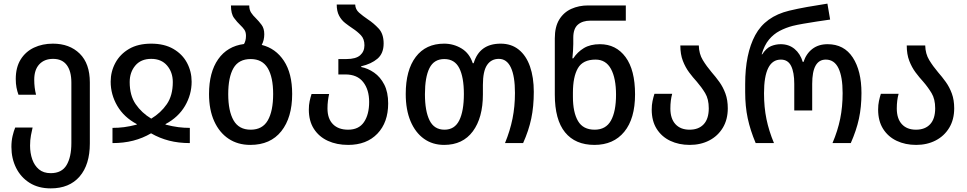

<svg xmlns="http://www.w3.org/2000/svg" viewBox="-20 -790 5336 1060"><path d="M260 250Q192 250 143.5 219.5Q95 189 69 137Q43 85 43 21Q43 -12 49.5 -39.5Q56 -67 64 -86H160Q156 -70 151 -43.5Q146 -17 146 14Q146 55 158 89.5Q170 124 195 145Q220 166 260 166Q321 166 347.5 121.5Q374 77 374 0V-334Q374 -397 348.5 -431Q323 -465 273 -465Q225 -465 197 -435Q169 -405 169 -350Q169 -306 179 -267H82Q75 -286 71 -307Q67 -328 67 -354Q67 -418 94 -461.5Q121 -505 167.5 -527Q214 -549 272 -549Q364 -549 420 -494Q476 -439 476 -335V2Q476 119 419.5 184.5Q363 250 260 250Z M601 0V-84Q634 -84 665 -88Q696 -92 735 -102V-105Q664 -143 627.5 -205.5Q591 -268 591 -339Q591 -395 617 -443Q643 -491 692.5 -520Q742 -549 815 -549Q887 -549 937 -520Q987 -491 1012.5 -443Q1038 -395 1038 -339Q1038 -268 1001.5 -205.5Q965 -143 894 -105V-102Q933 -92 964.5 -88Q996 -84 1028 -84V0Q966 0 913.5 -13.5Q861 -27 814 -54Q768 -27 715.5 -13.5Q663 0 601 0ZM815 -135Q868 -167 901 -215Q934 -263 934 -337Q934 -391 902.5 -428Q871 -465 815 -465Q758 -465 727 -428Q696 -391 696 -337Q696 -263 729 -215Q762 -167 815 -135Z M1425 -542Q1502 -523 1547.5 -454Q1593 -385 1593 -271Q1593 -141 1533 -65.5Q1473 10 1362 10Q1293 10 1242 -24Q1191 -58 1162.5 -121Q1134 -184 1134 -271Q1134 -391 1184.5 -463Q1235 -535 1327 -547Q1332 -555 1335 -566.5Q1338 -578 1338 -592Q1338 -613 1329 -626Q1320 -639 1307 -651Q1289 -668 1272 -691Q1255 -714 1255 -760H1356Q1356 -736 1366.5 -720Q1377 -704 1392 -690Q1409 -673 1424 -653Q1439 -633 1439 -601Q1439 -568 1425 -542ZM1364 -74Q1429 -74 1458.5 -125.5Q1488 -177 1488 -271Q1488 -364 1458 -414Q1428 -464 1364 -464Q1298 -464 1269 -414Q1240 -364 1240 -270Q1240 -177 1269.5 -125.5Q1299 -74 1364 -74Z M1902 10Q1839 10 1790 -12.5Q1741 -35 1713 -78.5Q1685 -122 1685 -185Q1685 -211 1689.5 -231.5Q1694 -252 1700 -271H1797Q1793 -253 1790.5 -233.5Q1788 -214 1788 -191Q1788 -135 1818 -104.5Q1848 -74 1902 -74Q1961 -74 1989.5 -116Q2018 -158 2018 -227Q2018 -295 1985 -337Q1952 -379 1887 -379H1848V-464H1892Q1945 -464 1968.5 -485Q1992 -506 1992 -540Q1992 -575 1972.5 -595.5Q1953 -616 1927 -633Q1906 -647 1885.5 -663Q1865 -679 1852 -703.5Q1839 -728 1839 -765H1941Q1942 -738 1962.5 -720Q1983 -702 2011 -683Q2043 -662 2070.5 -632.5Q2098 -603 2098 -550Q2098 -495 2064 -466Q2030 -437 1974 -424V-420Q2011 -413 2045.5 -389Q2080 -365 2101.5 -323Q2123 -281 2123 -219Q2123 -114 2063.5 -52Q2004 10 1902 10Z M2432 10Q2368 10 2320.5 -24Q2273 -58 2246.5 -121Q2220 -184 2220 -271Q2220 -403 2275.5 -476Q2331 -549 2432 -549Q2484 -549 2528 -522.5Q2572 -496 2590 -441H2595Q2627 -549 2744 -549Q2803 -549 2844 -516Q2885 -483 2906 -423Q2927 -363 2927 -283Q2927 -202 2913 -135.5Q2899 -69 2868 0H2768Q2796 -68 2809.5 -135Q2823 -202 2823 -277Q2823 -369 2800.5 -417Q2778 -465 2734 -465Q2692 -465 2669 -431Q2646 -397 2646 -321V-269Q2646 -140 2590.5 -65Q2535 10 2432 10ZM2434 -74Q2490 -74 2515.5 -125.5Q2541 -177 2541 -271Q2541 -364 2515.5 -414Q2490 -464 2433 -464Q2376 -464 2351 -414Q2326 -364 2326 -270Q2326 -177 2351.5 -125.5Q2377 -74 2434 -74Z M3262 10Q3156 10 3099.5 -59.5Q3043 -129 3043 -268V-578Q3043 -642 3067.5 -682Q3092 -722 3134 -741Q3176 -760 3227 -760H3435V-676H3240Q3196 -676 3170.5 -654Q3145 -632 3145 -582V-547Q3145 -531 3143.5 -508.5Q3142 -486 3140 -468H3145Q3168 -503 3203.5 -524.5Q3239 -546 3292 -546Q3381 -546 3433.5 -475Q3486 -404 3486 -269Q3486 -135 3426.5 -62.5Q3367 10 3262 10ZM3263 -74Q3325 -74 3353 -124.5Q3381 -175 3381 -267Q3381 -358 3353 -409.5Q3325 -461 3268 -461Q3198 -461 3170.5 -413.5Q3143 -366 3143 -278V-255Q3143 -170 3171 -122Q3199 -74 3263 -74Z M3788 10Q3728 10 3680.5 -12.5Q3633 -35 3605.5 -78.5Q3578 -122 3578 -185Q3578 -211 3582.5 -232Q3587 -253 3593 -272H3691Q3686 -254 3683.5 -234Q3681 -214 3681 -191Q3681 -135 3709 -104.5Q3737 -74 3787 -74Q3837 -74 3865 -104Q3893 -134 3893 -192Q3893 -243 3873 -276Q3853 -309 3827 -339Q3805 -363 3784.5 -390.5Q3764 -418 3750 -454Q3736 -490 3736 -539H3838Q3839 -493 3860 -458.5Q3881 -424 3909 -391Q3931 -366 3951.5 -337.5Q3972 -309 3985 -273.5Q3998 -238 3998 -192Q3998 -130 3970.5 -84.5Q3943 -39 3895.5 -14.5Q3848 10 3788 10Z M4152 0Q4122 -71 4108 -137Q4094 -203 4094 -281V-326Q4094 -493 4149.5 -596Q4205 -699 4337 -731Q4383 -742 4436 -751.5Q4489 -761 4548 -770L4563 -682Q4527 -677 4488.5 -671Q4450 -665 4415 -659Q4380 -653 4356 -647Q4318 -637 4284.5 -619.5Q4251 -602 4225.5 -571.5Q4200 -541 4185 -490H4188Q4211 -525 4237 -535.5Q4263 -546 4290 -546Q4335 -546 4366.5 -520Q4398 -494 4412 -448H4416Q4431 -494 4465 -520Q4499 -546 4549 -546Q4640 -546 4688 -472.5Q4736 -399 4736 -276Q4736 -199 4722 -134.5Q4708 -70 4677 0H4576Q4605 -68 4618.5 -134Q4632 -200 4632 -276Q4632 -366 4609 -413.5Q4586 -461 4539 -461Q4464 -461 4464 -327V-180H4365V-327Q4365 -391 4347.5 -426Q4330 -461 4291 -461Q4198 -461 4198 -275Q4198 -198 4211.5 -132.5Q4225 -67 4253 0Z M5038 10Q4978 10 4930.5 -12.5Q4883 -35 4855.5 -78.5Q4828 -122 4828 -185Q4828 -211 4832.5 -232Q4837 -253 4843 -272H4941Q4936 -254 4933.5 -234Q4931 -214 4931 -191Q4931 -135 4959 -104.5Q4987 -74 5037 -74Q5087 -74 5115 -104Q5143 -134 5143 -192Q5143 -243 5123 -276Q5103 -309 5077 -339Q5055 -363 5034.5 -390.5Q5014 -418 5000 -454Q4986 -490 4986 -539H5088Q5089 -493 5110 -458.5Q5131 -424 5159 -391Q5181 -366 5201.5 -337.5Q5222 -309 5235 -273.5Q5248 -238 5248 -192Q5248 -130 5220.5 -84.5Q5193 -39 5145.5 -14.5Q5098 10 5038 10Z"/></svg>

Font: Noto Sans Georgian SemiCondensed Medium
Style: Regular
Weight: 500
Width: 4
Designer: Monotype Design Team, Akaki Razmadze
Foundry: Google LLC
Version: Version 2.005; ttfautohint (v1.8.4.7-5d5b)